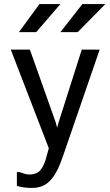

<svg xmlns="http://www.w3.org/2000/svg" viewBox="-20 -770 540 944"><path d="M63 144V76H75Q89 81 101.5 84.5Q114 88 123 88Q152 88 170 75Q188 62 203 20L220 -41L33 -526H127L254 -168L261 -142L268 -168L382 -526H470L293 -12Q278 33 262.5 64.5Q247 96 228.5 116Q210 136 187.5 145Q165 154 136 154Q119 154 101.5 152Q84 150 63 144ZM277 -750 158 -612H73L174 -750ZM498 -750 362 -612H277L385 -750Z"/></svg>

Font: D2Coding ligature
Style: Regular
Weight: 400
Monospace: yes
Designer: Yong-Rak Park; Jeong-Hwan Yoon; Sang-Min Lee;
Foundry: NHN Corporation
Version: Version 1.3.2; Build 20180524